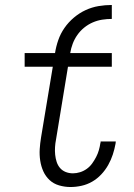

<svg xmlns="http://www.w3.org/2000/svg" viewBox="-20 -743 540 771"><path d="M263 8Q240 8 217.5 1.5Q195 -5 179 -20Q163 -35 154 -55Q145 -75 141.5 -98Q138 -121 139.5 -144.5Q141 -168 145 -192L192 -475H79V-530H201Q205 -556 214 -582Q223 -608 239 -631Q255 -654 277 -672.5Q299 -691 324 -702.5Q349 -714 375.5 -718.5Q402 -723 429 -723V-667Q410 -667 390.5 -664Q371 -661 352.5 -653Q334 -645 318 -632Q302 -619 290.5 -602.5Q279 -586 272 -567.5Q265 -549 262 -530H429V-475H253L205 -183Q202 -168 201 -152.5Q200 -137 201.5 -122Q203 -107 207.5 -93Q212 -79 221 -68.5Q230 -58 243.5 -52.5Q257 -47 273 -47Q287 -47 301.5 -51.5Q316 -56 328.5 -65Q341 -74 350 -86.5Q359 -99 366 -112.5Q373 -126 377 -140Q381 -154 383 -168Q384 -170 384 -171.5Q384 -173 384 -175H445Q445 -173 444.5 -170.5Q444 -168 444 -166Q440 -144 433 -122.5Q426 -101 414.5 -80.5Q403 -60 386.5 -42.5Q370 -25 350 -13.5Q330 -2 307.5 3Q285 8 263 8Z"/></svg>

Font: Iosevka Slab Light Oblique
Style: Regular
Weight: 300
Italic angle: -9°
Monospace: yes
Designer: Belleve Invis
Foundry: Belleve Invis
Version: Version 11.1.1; ttfautohint (v1.8.3)